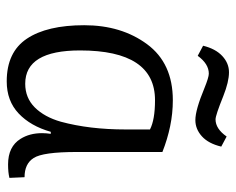

<svg xmlns="http://www.w3.org/2000/svg" viewBox="-85 -604 701 571"><g transform="rotate(90 265.5 -318.5)"><path d="M365 -341V-414Q336 -429 278 -429Q130 -429 130 -206Q130 -43 229 -43Q271 -43 299.5 -71.5Q328 -100 342 -149Q365 -234 365 -341ZM222 12Q135 12 95 -48Q55 -108 55 -218.5Q55 -329 111.5 -405.5Q168 -482 278 -482Q317 -482 355.5 -474Q394 -466 432 -451V-197Q432 -95 450 -68Q467 -41 507 -41L509 4Q493 8 469 8Q416 8 393 -29Q376 -56 376 -93Q376 -105 378 -119H372Q355 -59 317.5 -23.5Q280 12 222 12ZM195 -649Q223 -649 266 -632Q323 -609 335 -609Q363 -609 386 -642L416 -626Q407 -588 385.5 -568.5Q364 -549 337 -549Q307 -549 242 -576Q210 -589 199 -589Q170 -589 146 -556L116 -572Q125 -609 146.5 -629Q168 -649 195 -649Z"/></g></svg>

Font: Ruluko
Style: Regular
Weight: 400
Designer: Ana Sanfelippo, Angelica Diaz, Meme Hernandez
Foundry: Ana Sanfelippo, Angelica Diaz y Meme Hernandez
Version: Version 1.001